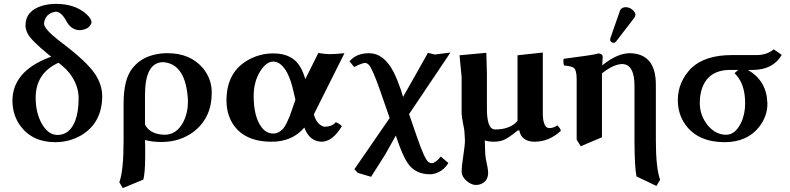

<svg xmlns="http://www.w3.org/2000/svg" viewBox="-20 -718 4057 986"><path d="M303.2 -377 280.8 -396Q163.6 -342.8 163.1 -216.8Q163.1 -130.4 201.7 -71.3Q232.4 -25.4 274.9 -24.9Q337.9 -24.9 366.2 -97.7Q383.8 -144 383.8 -213.9Q383.8 -280.8 336.9 -342.3Q320.8 -362.8 303.2 -377ZM243.2 -426.8 229 -438Q142.1 -508.8 122.6 -544.4Q111.3 -565.9 110.8 -586.9Q110.8 -662.6 196.8 -688.5Q229 -697.8 267.1 -698.2Q364.7 -698.2 423.3 -646Q449.2 -622.6 450.2 -603Q441.4 -567.4 391.1 -563Q351.6 -563 327.1 -599.1Q324.2 -604 321.8 -607.9Q295.9 -657.2 266.1 -658.2Q211.4 -648.9 206.1 -597.2Q206.1 -569.3 282.7 -509.8Q289.6 -504.4 297.9 -498Q426.8 -400.9 469.2 -336.4Q504.4 -281.7 504.9 -226.1Q504.9 -89.4 399.9 -24.9Q338.9 11.7 264.2 12.2Q146 12.2 84 -72.3Q44.4 -127.4 43.9 -200.2Q43.9 -348.6 227.1 -420.9Q235.4 -423.8 243.2 -426.8Z M945.3 -200.2Q936 -391.6 816.4 -398.9Q725.1 -396.5 724.6 -231.9V-79.1Q744.6 -35.6 806.2 -27.3Q815.4 -25.9 824.7 -25.9Q888.2 -25.9 922.4 -93.8Q945.3 -139.6 945.3 -200.2ZM716.3 204.1 610.4 248 592.8 217.8Q614.7 159.7 614.7 2.9V-186Q614.7 -314 662.1 -370.1Q668.5 -377.4 676.8 -386.2Q731.4 -439.9 827.6 -444.8Q835 -445.3 841.3 -444.8Q956.5 -444.8 1022 -368.2Q1067.4 -313.5 1067.4 -242.2Q1067.4 -112.3 973.6 -41Q904.8 10.7 810.5 11.2Q761.2 11.2 724.6 1Q724.6 6.3 725.1 17.6Q725.6 30.3 725.6 36.1V86.9Q725.1 169.4 716.3 204.1Z M1497.1 -206.1 1488.8 -241.2Q1461.4 -370.1 1406.7 -396.5Q1395 -401.9 1383.8 -401.9Q1348.1 -401.9 1316.9 -353Q1283.2 -299.8 1282.7 -226.1Q1282.7 -115.7 1325.2 -62Q1349.6 -32.2 1382.8 -32.2Q1398.9 -32.2 1411.9 -39.6Q1424.8 -46.9 1433.8 -56.9Q1442.9 -66.9 1452.9 -87.9Q1462.9 -108.9 1468.5 -123.5Q1474.1 -138.2 1483.9 -167.5ZM1383.8 -443.8Q1482.9 -443.8 1523.4 -372.1Q1537.1 -347.7 1547.9 -312L1614.7 -445.8Q1653.3 -439.9 1671.9 -439.9Q1701.2 -439.9 1749 -444.8L1591.8 -130.9Q1604.5 -83 1638.2 -69.3Q1643.6 -67.4 1647 -66.9Q1685.5 -67.9 1704.1 -90.3Q1716.8 -87.4 1735.8 -70.3Q1688 9.3 1631.8 9.8Q1569.3 8.3 1543 -63Q1481 9.8 1375 9.8Q1229.5 9.8 1171.4 -88.9Q1143.1 -138.2 1143.1 -202.1Q1143.1 -353.5 1263.7 -415Q1320.3 -443.8 1383.8 -443.8Z M1934.1 -247.1Q1893.1 -364.7 1874.5 -384.8Q1864.3 -394.5 1855 -395Q1838.4 -394 1798.8 -374L1774.9 -402.8Q1809.1 -444.3 1874 -444.8Q1951.7 -444.8 2001 -348.6Q2019.5 -312 2039.1 -255.9Q2043 -242.2 2044.4 -237.8Q2045.9 -233.4 2049.3 -222.2Q2049.8 -220.7 2049.8 -220.2Q2072.8 -261.2 2120.6 -345.2Q2159.7 -414.1 2177.7 -446.8L2212.9 -438Q2256.3 -443.8 2293 -448.2L2213.9 -330.1L2078.1 -127.9L2081.1 -130.9Q2087.4 -111.8 2101.1 -73.2Q2114.7 -33.7 2121.1 -15.1Q2160.6 100.1 2180.7 114.7Q2188.5 119.6 2197.8 120.1Q2217.3 118.7 2243.7 85.9L2282.7 119.1Q2252.9 167 2201.7 175.8Q2193.4 177.2 2187 176.8Q2112.8 176.8 2073.7 120.1Q2047.9 82 2017.1 -8.8L2012.7 -22L1959 74.2L1885.7 189.9L1817.9 169.9L1799.8 150.9L1810.1 136.2L1981 -111.8Q1973.1 -134.3 1957.5 -179.7Q1941.9 -225.1 1934.1 -247.1Z M2647 -48.3 2638.7 -47.9Q2587.9 -6.8 2564.9 1.5Q2542 9.8 2515.6 9.8Q2485.8 9.3 2469.7 2.9Q2470.2 14.2 2470.7 37.1Q2471.2 77.6 2474.6 96.2Q2486.3 147.9 2486.8 168Q2486.8 215.8 2444.3 229Q2434.1 231.9 2423.8 231.9Q2399.4 231.9 2372.6 208Q2351.1 187 2350.6 163.1Q2350.6 136.7 2357.9 91.8Q2367.7 26.4 2367.7 3.9Q2367.7 -4.4 2366.2 -22.9Q2365.2 -38.1 2364.7 -45.9Q2363.8 -56.2 2358.4 -81.1Q2350.6 -121.6 2350.6 -137.2V-323.2L2339.8 -434.1L2477.5 -446.8Q2477.5 -445.8 2480.5 -342.8V-160.2Q2480.5 -61 2516.1 -53.7Q2520 -53.2 2523.9 -53.2Q2589.4 -53.2 2627 -86.4Q2633.3 -92.8 2637.7 -98.1V-434.1L2767.6 -448.2V-127Q2770.5 -62 2799.8 -60.1Q2824.2 -60.5 2841.8 -74.2Q2859.4 -58.1 2859.9 -45.9Q2799.8 9.8 2724.6 9.8Q2657.2 8.8 2647 -48.3Z M3192.4 -681.2Q3217.3 -681.2 3235.4 -660.6Q3242.7 -651.4 3243.2 -643.1Q3242.2 -633.8 3238.3 -627.9L3144.5 -505.9Q3138.2 -498.5 3133.3 -498Q3119.1 -498 3114.3 -508.8Q3113.8 -510.7 3113.3 -512.2Q3113.8 -518.1 3114.3 -521L3164.1 -664.1Q3171.4 -680.2 3192.4 -681.2ZM2941.4 -313Q2941.4 -360.4 2924.3 -371.1Q2911.6 -378.4 2876.5 -381.8Q2871.1 -399.4 2874.5 -416Q3025.4 -435.5 3045.4 -441.4Q3049.8 -442.9 3052.2 -443.8Q3074.2 -442.4 3075.2 -426.8Q3075.2 -424.8 3072.8 -382.3Q3149.4 -444.3 3213.4 -444.8Q3347.7 -442.9 3348.1 -284.2V0Q3348.1 146.5 3370.1 205.1L3351.1 236.8L3248.5 188Q3238.8 141.1 3238.3 0V-276.9Q3238.3 -374 3190.4 -387.2Q3183.6 -388.7 3177.2 -389.2Q3135.3 -389.2 3082.5 -349.6Q3077.1 -345.7 3071.3 -341.3Q3071.3 -327.6 3071.3 -321.3V-13.2L2962.4 33.2L2941.4 -1Z M3709 -25.9Q3754.9 -25.9 3784.7 -85.4Q3806.6 -130.4 3806.6 -187Q3806.6 -269 3772.5 -317.9Q3762.7 -331.1 3752 -342.8Q3753.9 -343.8 3755.9 -345.5Q3757.8 -347.2 3759.8 -349.1Q3761.7 -351.1 3763.7 -352.5Q3765.6 -354 3767.3 -355Q3769 -356 3769.5 -357.4L3770 -358.9H3730Q3612.3 -358.9 3582 -253.9Q3573.7 -223.6 3573.7 -189Q3573.7 -124.5 3615.7 -73.2Q3655.3 -26.4 3709 -25.9ZM3530.8 -369.1Q3601.6 -434.6 3734.9 -435.1H3864.7Q3918.9 -435.5 3953.6 -464.8L3994.6 -436Q3949.7 -359.4 3846.7 -358.9H3820.8Q3915.5 -303.7 3920.4 -194.8Q3920.4 -189 3920.9 -184.1Q3920.9 -121.1 3877.9 -65.4Q3816.9 11.2 3702.6 12.2Q3565.4 12.2 3500.5 -76.7Q3460.9 -131.3 3460.9 -205.1Q3461.4 -297.9 3530.8 -369.1Z"/></svg>

Font: Linux Libertine O
Style: Bold
Weight: 700
Designer: Philipp H. Poll
Foundry: Philipp H. Poll
Version: Version 5.0.0